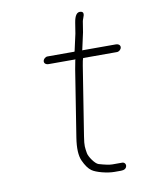

<svg xmlns="http://www.w3.org/2000/svg" viewBox="-75 -686 572 743"><g transform="rotate(-10 211.0 -314.5)"><path d="M363.1 -13C364.3 -20.9 358.4 -28 350.4 -28H339.4H312C301 -28 283.4 -31.5 259.3 -38.6C245.2 -42.7 224 -74.5 222 -88.3C218.7 -110.5 216.3 -115.6 222.4 -154L265.2 -424C267.6 -439.3 269.8 -449 271.7 -453H404.7C412.7 -453 420.9 -460.1 422.1 -468C423.4 -475.9 417.4 -483 404.7 -483H272.7C273.5 -483.7 274 -484.7 274.2 -486L288.5 -551L295.2 -593C297.2 -605.5 313.4 -627.5 293.2 -631C278.9 -633.4 269.6 -620.8 265.2 -593L258.5 -551L244.5 -488C244.1 -485.3 243.5 -483.7 242.7 -483H136.7C128.8 -483 120.6 -475.9 119.4 -468C118.1 -460.1 124.1 -453 136.7 -453H241.7C241 -452.3 240.5 -451.5 240.4 -450.5L233.7 -415L192.4 -154C186.1 -114 187.5 -83.8 196.7 -63.5C206 -43.1 216.2 -28.9 227.5 -20.8C244 -8.8 286.9 2 314.4 2H340.4C352.6 2 361.4 -2.6 363.1 -13Z"/></g></svg>

Font: MewTooHand
Style: Ita
Weight: 400
Designer: Mew Too, Robert Jablonski
Version: Version 0.77